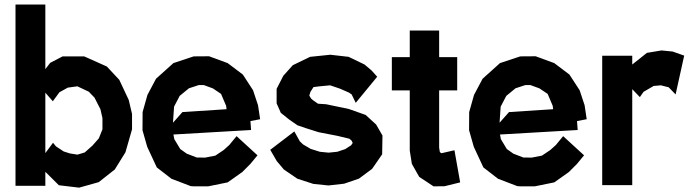

<svg xmlns="http://www.w3.org/2000/svg" viewBox="-20 -821 3056 852"><path d="M509.3 -466.8 551.3 -377.4 565.9 -315.4V-247.1L536.6 -145L489.3 -68.8L418 -12.7L331.1 11.7L241.2 1L181.2 -58.6V3.4H48.8V-800.8H181.2V-514.2L202.6 -542L257.8 -570.8H353.5L454.1 -525.9ZM418.5 -207 434.6 -247.1V-296.9L425.8 -335.9L399.4 -387.7L374 -414.1L323.2 -438L280.8 -432.1L243.7 -411.6L214.4 -371.6L181.2 -409.7V-141.6L215.3 -187.5L228.5 -171.4L262.7 -148.9L290.5 -140.1L323.7 -134.8L356 -144.5L390.1 -174.8Z M972.7 -155.3 997.6 -177.7 1029.8 -216.8 1122.6 -131.8 1090.8 -93.3 1055.2 -57.6 990.2 -11.7 903.8 5.9H839.8L826.2 4.9L740.7 -27.8L675.8 -78.1L633.3 -169.4L612.3 -243.2L612.8 -323.7L634.3 -399.9L672.4 -471.7L749.5 -541L839.4 -570.8L907.7 -571.3L990.2 -541L1057.6 -490.2L1103 -420.4L1125 -354L1134.3 -292L1091.3 -283.7L1094.2 -244.1L749.5 -224.1L753.4 -203.6L779.8 -159.7L808.6 -139.2L853 -122.1L890.1 -121.6L935.5 -130.4ZM818.4 -429.2 777.3 -395.5 752.4 -347.7 747.6 -276.4 789.6 -323.7 985.4 -336.4 983.4 -351.6 960.9 -404.3 924.8 -428.7 884.8 -443.4H861.8Z M1648.9 -268.6 1677.2 -219.7 1675.8 -136.2 1631.3 -71.8 1572.8 -28.3 1507.3 -5.9 1437.5 2 1370.6 -4.9 1299.8 -27.8 1239.7 -68.8 1208 -106.4 1179.2 -156.2 1286.1 -237.8 1310.5 -193.8 1324.7 -180.2 1358.9 -160.2 1399.4 -147.5 1438 -143.6 1476.6 -147.5 1511.7 -159.2 1538.1 -176.3 1544.4 -185.5V-189L1539.1 -198.2L1529.8 -205.6L1476.6 -218.3L1393.6 -234.4L1336.9 -252.4L1299.8 -265.1L1263.2 -290.5L1226.1 -320.3L1207.5 -362.3V-426.8L1237.3 -484.9L1279.3 -531.7L1356 -568.8L1445.8 -578.1L1526.9 -568.8L1597.7 -534.7L1628.9 -508.3L1653.8 -480.5L1558.6 -364.7L1540.5 -401.9L1528.3 -410.2L1488.3 -427.7L1444.8 -442.4L1394.5 -437.5L1371.1 -434.6L1357.4 -413.1L1352.5 -396.5L1360.4 -383.8L1368.7 -376.5L1391.1 -360.8L1427.2 -358.4L1527.8 -337.4L1602.5 -311Z M1939 -141.1 1996.6 -154.3 2022 -11.7 1952.6 5.4 1903.8 5.9 1840.3 -36.1 1807.6 -93.8 1798.3 -152.8V-419.9H1718.8V-567.4H1798.3V-685.5H1928.7V-567.4H2008.8V-419.9H1928.7V-166L1931.6 -147.5L1933.6 -144.5Z M2421.9 -155.3 2446.8 -177.7 2479 -216.8 2571.8 -131.8 2540 -93.3 2504.4 -57.6 2439.5 -11.7 2353 5.9H2289.1L2275.4 4.9L2189.9 -27.8L2125 -78.1L2082.5 -169.4L2061.5 -243.2L2062 -323.7L2083.5 -399.9L2121.6 -471.7L2198.7 -541L2288.6 -570.8L2356.9 -571.3L2439.5 -541L2506.8 -490.2L2552.2 -420.4L2574.2 -354L2583.5 -292L2540.5 -283.7L2543.5 -244.1L2198.7 -224.1L2202.6 -203.6L2229 -159.7L2257.8 -139.2L2302.2 -122.1L2339.4 -121.6L2384.8 -130.4ZM2267.6 -429.2 2226.6 -395.5 2201.7 -347.7 2196.8 -276.4 2238.8 -323.7 2434.6 -336.4 2432.6 -351.6 2410.2 -404.3 2374 -428.7 2334 -443.4H2311Z M2915.5 -597.2 2964.8 -592.3 3016.1 -574.2 2978 -401.9 2947.3 -433.6 2912.6 -442.4 2880.4 -439.5 2835.9 -413.6 2819.3 -390.1 2785.6 -425.3V0.5H2652.3V-573.7H2785.6V-534.7L2850.6 -586.4Z"/></svg>

Font: Gap Sans
Style: Black
Weight: 400
Designer: Alexandre Liziard and Etienne Ozeray
Foundry: Interstices.io
Version: Version 1.6.1 - December 3. 2014